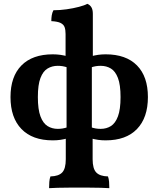

<svg xmlns="http://www.w3.org/2000/svg" viewBox="-20 -737 827 1002"><path d="M236.1 245Q236.1 228.4 237.4 212.1Q238.7 195.9 243.2 183.7Q285.7 182.8 304.5 163.2Q323.3 143.6 323.3 94.1V-25.3L327.4 -56.6V-409.3L322.2 -432.1V-559.7Q322.2 -581.7 317 -595.7Q311.7 -609.6 295.7 -617.4Q279.7 -625.1 247.8 -626.7Q247.8 -641.9 250 -656.6Q252.3 -671.3 258.8 -683.5Q292.1 -683.5 327.5 -688.5Q362.8 -693.5 392.2 -701.3Q421.6 -709 435.7 -717Q448.8 -711.9 456.7 -699.5Q464.5 -687.1 464.5 -664.5V-432.1L459.3 -406.3V-58.7L463.4 -25.3V94.1Q463.4 143.6 482.5 163.2Q501.5 182.8 543.5 183.7Q548 195.9 549.3 212.1Q550.5 228.4 550.5 245Q533 243.5 505.6 243Q478.2 242.5 448.4 242.2Q418.7 242 393.3 242Q368 242 338.2 242.2Q308.5 242.5 281.1 243Q253.7 243.5 236.1 245ZM255.4 -4.5Q149.2 -4.5 92 -63.7Q34.8 -122.9 34.8 -230.4Q34.8 -337.6 92 -395.5Q149.2 -453.5 255.4 -453.5Q276.3 -453.5 295.2 -450.8Q314.2 -448.1 333.7 -442.6V-384.6Q318.4 -389.6 306.3 -391.6Q294.2 -393.5 281.4 -393.5Q251.7 -393.5 228.2 -379.4Q204.7 -365.4 191.2 -330Q177.6 -294.7 177.6 -230.4Q177.6 -165.8 191.2 -129.7Q204.7 -93.6 228.2 -79Q251.7 -64.5 281.4 -64.5Q294.2 -64.5 306.3 -66.4Q318.4 -68.4 333.7 -73.4V-15.4Q314.2 -9.9 295.2 -7.2Q276.3 -4.5 255.4 -4.5ZM531.3 -4.5Q510.9 -4.5 491.9 -7.2Q473 -9.9 453 -15.4V-73.4Q468.3 -68.4 480.4 -66.4Q492.5 -64.5 505.3 -64.5Q535.5 -64.5 558.7 -79Q582 -93.6 595.5 -129.7Q609.1 -165.8 609.1 -230.4Q609.1 -294.7 595.5 -330Q582 -365.4 558.7 -379.4Q535.5 -393.5 505.3 -393.5Q492.5 -393.5 480.4 -391.6Q468.3 -389.6 453 -384.6V-442.6Q473 -448.1 491.9 -450.8Q510.9 -453.5 531.3 -453.5Q637.9 -453.5 694.9 -395.5Q751.9 -337.6 751.9 -230.4Q751.9 -122.9 694.9 -63.7Q637.9 -4.5 531.3 -4.5Z"/></svg>

Font: Vollkorn
Style: Regular
Weight: 400
Designer: Friedrich Althausen
Foundry: Friedrich Althausen
Version: Version 5.001